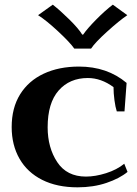

<svg xmlns="http://www.w3.org/2000/svg" viewBox="-20 -792 587 822"><path d="M143 -727 206 -772Q239 -746 277.5 -708Q316 -670 332 -644H336Q354 -670 392 -708.5Q430 -747 463 -772L525 -727Q491 -704 439 -657Q387 -610 370 -584H298Q280 -610 229 -657.5Q178 -705 143 -727ZM30 -248Q30 -330 66 -388Q102 -446 167 -476.5Q232 -507 318 -507Q439 -507 522 -437L513 -315H480Q474 -333 470 -363Q466 -393 466 -419Q413 -458 356 -458Q278 -458 231 -404.5Q184 -351 184 -247Q184 -160 225 -98Q266 -36 348 -36Q388 -36 434 -50.5Q480 -65 512 -91L526 -56Q492 -28 436 -9Q380 10 312 10Q224 10 160.5 -22Q97 -54 63.5 -112.5Q30 -171 30 -248Z"/></svg>

Font: Trirong Bold
Style: Regular
Weight: 700
Designer: Katatrad Team
Foundry: CadsonDemak
Version: Version 1.000